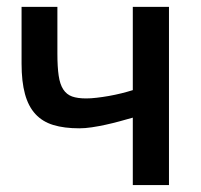

<svg xmlns="http://www.w3.org/2000/svg" viewBox="-20 -532 579 552"><path d="M42 -512.2H145V-377.9Q145 -339.4 148.7 -314.5Q152.3 -289.6 161.9 -274.9Q171.4 -260.3 187.3 -254.6Q203.1 -249 228 -249Q241.2 -249 258.1 -251Q274.9 -252.9 293 -256.1Q311 -259.3 328.9 -263.7Q346.7 -268.1 361.8 -272.9V-512.2H465.8V0H361.8V-193.8Q343.3 -188.5 323.5 -183.1Q303.7 -177.7 283.4 -173.3Q263.2 -168.9 243.9 -166Q224.6 -163.1 208 -163.1Q164.6 -163.1 133.3 -172.6Q102.1 -182.1 81.8 -204.1Q61.5 -226.1 51.8 -261.7Q42 -297.4 42 -349.1Z"/></svg>

Font: Lorenzo Sans Medium
Style: Regular
Weight: 500
Foundry: Intel Corporation
Version: Version 1.00; ttfautohint (v1.5)